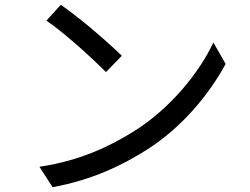

<svg xmlns="http://www.w3.org/2000/svg" viewBox="-20 -758 1040 799"><path d="M487 -526C458 -554 412 -596 363 -637L355 -644C310 -681 265 -716 233 -738L173 -672C205 -651 245 -618 285 -584L293 -577C344 -533 393 -486 421 -458L487 -526ZM588 -133C739 -228 851 -367 919 -492L868 -581C810 -458 692 -309 538 -212C443 -153 319 -90 144 -64L199 21C366 -10 488 -70 588 -133Z"/></svg>

Font: Glow Sans SC Normal Book
Style: Regular
Weight: 500
Designer: Ryoko NISHIZUKA (kana, bopomofo & ideographs); Paul D. Hunt (Latin, Greek & Cyrillic); Sandoll Communications, Soo-young
Version: Version 0.93